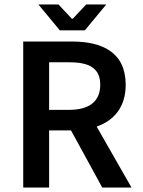

<svg xmlns="http://www.w3.org/2000/svg" viewBox="-20 -840 639 860"><path d="M360 -704 456 -820H366L306 -756H302L242 -820H152L248 -704ZM200 -561H290C380 -561 429 -535 429 -460C429 -386 380 -348 290 -348H200ZM569 0 413 -273C491 -300 543 -361 543 -460C543 -606 438 -654 302 -654H84V0H200V-256H298L438 0Z"/></svg>

Font: Source Code Pro Semibold
Style: Regular
Weight: 600
Monospace: yes
Designer: Paul D. Hunt
Foundry: Adobe Systems Incorporated
Version: Version 1.017;PS 1.000;hotconv 1.0.70;makeotf.lib2.5.5900